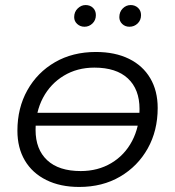

<svg xmlns="http://www.w3.org/2000/svg" viewBox="-20 -736 694 761"><path d="M81 -238V-289H578V-238ZM294 5Q219 5 163.5 -22.5Q108 -50 78.5 -100Q49 -150 49 -218Q49 -308 88.5 -378.5Q128 -449 198 -489.5Q268 -530 360 -530Q436 -530 491 -503Q546 -476 575.5 -426Q605 -376 605 -308Q605 -218 565.5 -147.5Q526 -77 456 -36Q386 5 294 5ZM300 -58Q368 -58 421 -89.5Q474 -121 503.5 -177Q533 -233 533 -304Q533 -382 487 -425Q441 -468 354 -468Q286 -468 233 -436Q180 -404 150.5 -348.5Q121 -293 121 -221Q121 -144 167 -101Q213 -58 300 -58ZM493 -630Q476 -630 464.5 -641Q453 -652 453 -668Q453 -689 466.5 -702.5Q480 -716 498 -716Q515 -716 527 -705Q539 -694 539 -676Q539 -656 525.5 -643Q512 -630 493 -630ZM315 -630Q298 -630 286 -641Q274 -652 274 -668Q274 -689 288 -702.5Q302 -716 319 -716Q337 -716 348.5 -705Q360 -694 360 -676Q360 -656 346.5 -643Q333 -630 315 -630Z"/></svg>

Font: MOST Montserrat
Style: Italic
Weight: 400
Italic angle: -11.3°
Designer: Julieta Ulanovsky
Foundry: Julieta Ulanovsky
Version: Version 8.000;March 11, 2024;FontCreator 15.0.0.2926 64-bit